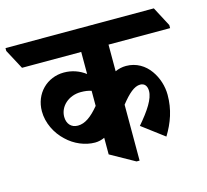

<svg xmlns="http://www.w3.org/2000/svg" viewBox="-156 -734 914 849"><g transform="rotate(-15 301.0 -309.0)"><path d="M213 -120C229 -120 244 -124 257 -130V-54L368 8H382V-248C416 -291 444 -316 471 -316C491 -316 502 -302 502 -279C502 -243 472 -197 423 -140L524 -64C557 -118 577 -174 577 -241C577 -281 564 -322 541 -354C517 -388 479 -412 432 -412C414 -412 397 -408 382 -401V-523H664V-537L617 -626H-62V-613L-14 -523H257V-422C229 -443 196 -455 159 -455C82 -455 21 -396 21 -314C21 -261 47 -209 85 -174C120 -140 168 -120 213 -120ZM110 -265C110 -313 153 -352 209 -352C227 -352 243 -350 257 -345V-276C222 -234 192 -212 159 -212C128 -212 110 -234 110 -265Z"/></g></svg>

Font: Noto Serif Devanagari ExtraCondensed ExtraBold
Style: Regular
Weight: 800
Width: 2
Designer: Universal Thirst, Indian Type Foundry and the Monotype Design Team
Foundry: Monotype Imaging Inc.
Version: Version 2.004